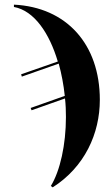

<svg xmlns="http://www.w3.org/2000/svg" viewBox="-20 -567 470 827"><path d="M199 234 207 240C345 152 410 8 410 -137C410 -377 266 -536 40 -547V-537C128 -521 193 -423 229 -302L71 -247L74 -237L233 -293C245 -249 254 -202 259 -154L112 -102L116 -92L260 -143C263 -116 264 -90 264 -63C264 56 239 169 199 234Z"/></svg>

Font: Noto Serif Display Condensed ExtraBold
Style: Regular
Weight: 800
Width: 3
Designer: Monotype Design Team
Foundry: Monotype Imaging Inc.
Version: Version 2.009